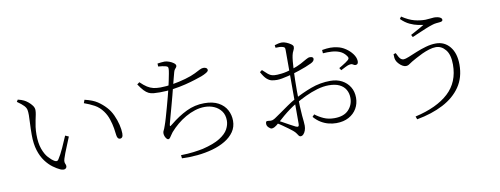

<svg xmlns="http://www.w3.org/2000/svg" viewBox="-67 -1166 4135 1588"><g transform="rotate(-10 2000.0 -372.0)"><path d="M172 -534Q172 -561 168.5 -578.5Q165 -596 148.5 -614Q132 -632 93 -659L104 -676Q121 -672 132 -668Q143 -664 154 -659Q169 -652 187.5 -637Q206 -622 219.5 -603.5Q233 -585 233 -565Q233 -549 229 -528.5Q225 -508 219.5 -483Q214 -458 210 -428Q206 -398 206 -363Q206 -292 223.5 -243Q241 -194 267 -165.5Q293 -137 316 -124Q327 -118 335 -119.5Q343 -121 349 -131Q372 -166 395.5 -218Q419 -270 438 -315L467 -302Q455 -272 440.5 -237Q426 -202 414.5 -172.5Q403 -143 399 -128Q393 -109 395 -98.5Q397 -88 400.5 -81Q404 -74 404 -65Q404 -50 390.5 -43Q377 -36 352 -46Q323 -59 291 -82.5Q259 -106 230.5 -144Q202 -182 184.5 -237.5Q167 -293 167 -369Q167 -421 169.5 -464.5Q172 -508 172 -534ZM637 -552 647 -579Q715 -563 753 -537.5Q791 -512 821 -479Q849 -449 868 -407.5Q887 -366 897 -324.5Q907 -283 907 -251Q907 -229 900 -220Q893 -211 880 -211Q870 -211 863.5 -220Q857 -229 855 -245Q853 -267 847 -303.5Q841 -340 828 -380Q815 -420 791 -453Q762 -493 722.5 -514.5Q683 -536 637 -552Z M1119 -643Q1150 -613 1174.5 -597.5Q1199 -582 1224.5 -576Q1250 -570 1283 -570Q1332 -570 1388.5 -579.5Q1445 -589 1497.5 -604Q1550 -619 1584 -636Q1611 -650 1629 -659Q1647 -668 1661 -668Q1668 -668 1674 -666.5Q1680 -665 1684.5 -662Q1689 -659 1691.5 -654.5Q1694 -650 1694 -644Q1694 -634 1675 -622.5Q1656 -611 1632 -602Q1612 -595 1575 -583Q1538 -571 1489.5 -559Q1441 -547 1385 -539Q1329 -531 1272 -531Q1241 -531 1219 -533Q1197 -535 1178.5 -544Q1160 -553 1141.5 -572.5Q1123 -592 1099 -628ZM1295 -744 1294 -769Q1309 -771 1324 -773Q1339 -775 1353 -775Q1371 -775 1392.5 -767Q1414 -759 1429 -747.5Q1444 -736 1444 -725Q1444 -717 1439 -711Q1434 -705 1428 -697.5Q1422 -690 1418 -676Q1412 -654 1404.5 -625.5Q1397 -597 1386 -553Q1379 -525 1369 -486.5Q1359 -448 1347.5 -406.5Q1336 -365 1326 -328Q1316 -291 1309 -265Q1304 -246 1306 -242Q1308 -238 1327 -254Q1395 -310 1466 -344.5Q1537 -379 1617 -379Q1689 -379 1735.5 -353.5Q1782 -328 1804.5 -286Q1827 -244 1827 -195Q1827 -143 1799.5 -103Q1772 -63 1724.5 -34.5Q1677 -6 1616 11Q1555 28 1488.5 34.5Q1422 41 1357 38L1354 11Q1413 10 1459.5 4Q1506 -2 1540 -9Q1635 -32 1686.5 -64.5Q1738 -97 1757.5 -133.5Q1777 -170 1777 -205Q1777 -253 1754 -284.5Q1731 -316 1694.5 -332Q1658 -348 1616 -348Q1574 -348 1533 -335Q1492 -322 1453.5 -300Q1415 -278 1381 -249.5Q1347 -221 1319 -189Q1313 -182 1305 -169.5Q1297 -157 1289.5 -147Q1282 -137 1274 -137Q1267 -137 1259.5 -145.5Q1252 -154 1247 -166.5Q1242 -179 1242 -192Q1242 -205 1247.5 -214Q1253 -223 1263 -252Q1272 -276 1283.5 -316Q1295 -356 1307.5 -401Q1320 -446 1330.5 -486.5Q1341 -527 1347 -552Q1354 -581 1360.5 -612.5Q1367 -644 1372 -670.5Q1377 -697 1377 -709Q1378 -722 1373 -727Q1368 -732 1356 -735Q1344 -738 1329 -740.5Q1314 -743 1295 -744Z M2278 -728 2275 -750Q2289 -755 2305.5 -758.5Q2322 -762 2337 -762Q2353 -762 2374 -753.5Q2395 -745 2411.5 -733Q2428 -721 2428 -710Q2428 -694 2419.5 -679.5Q2411 -665 2406 -642Q2402 -624 2399 -593Q2396 -562 2394 -522Q2392 -482 2391 -437Q2390 -392 2390 -346Q2390 -269 2392 -219Q2394 -169 2397 -137.5Q2400 -106 2402 -87Q2404 -68 2404 -52Q2404 -31 2397.5 -12.5Q2391 6 2380 17.5Q2369 29 2356 29Q2347 29 2341 21Q2335 13 2327 0.5Q2319 -12 2302 -26Q2292 -35 2269 -51.5Q2246 -68 2220.5 -86Q2195 -104 2174 -115L2188 -134Q2207 -124 2232 -110Q2257 -96 2282.5 -82Q2308 -68 2328 -58Q2345 -50 2351 -55Q2357 -60 2357 -75Q2357 -110 2357 -170.5Q2357 -231 2357 -327Q2357 -374 2357 -431Q2357 -488 2357 -542.5Q2357 -597 2357 -639Q2357 -681 2357 -697Q2357 -711 2353 -716Q2349 -721 2338 -724Q2325 -728 2311 -728.5Q2297 -729 2278 -728ZM2135 -566Q2162 -540 2178 -527Q2194 -514 2210.5 -509.5Q2227 -505 2254 -506Q2270 -507 2289.5 -509Q2309 -511 2332.5 -516.5Q2356 -522 2382 -530Q2430 -546 2460.5 -562.5Q2491 -579 2510.5 -590.5Q2530 -602 2543 -602Q2550 -602 2555.5 -601Q2561 -600 2564.5 -597.5Q2568 -595 2570 -592Q2572 -589 2572 -584Q2572 -564 2543 -550Q2523 -540 2494.5 -529Q2466 -518 2436.5 -508Q2407 -498 2383 -491Q2364 -486 2338.5 -479.5Q2313 -473 2287.5 -468.5Q2262 -464 2244 -464Q2223 -464 2202 -468Q2181 -472 2160 -490.5Q2139 -509 2116 -552ZM2172 -154Q2192 -167 2224.5 -190Q2257 -213 2293.5 -238.5Q2330 -264 2363 -282Q2433 -321 2512 -350.5Q2591 -380 2676 -380Q2731 -380 2772.5 -358Q2814 -336 2838 -297Q2862 -258 2862 -206Q2862 -156 2838.5 -115.5Q2815 -75 2771 -51Q2727 -27 2666 -27Q2635 -27 2602.5 -35Q2570 -43 2539 -61.5Q2508 -80 2480 -112L2497 -130Q2529 -105 2568 -87.5Q2607 -70 2657 -70Q2737 -70 2776.5 -112Q2816 -154 2816 -212Q2816 -251 2798.5 -281.5Q2781 -312 2746 -329Q2711 -346 2657 -346Q2610 -346 2559 -331Q2508 -316 2459 -293Q2410 -270 2367 -245Q2339 -229 2309.5 -207.5Q2280 -186 2252 -162.5Q2224 -139 2198 -115Q2170 -90 2156 -83Q2142 -76 2133 -76Q2126 -76 2119.5 -80Q2113 -84 2106 -91Q2098 -99 2095 -106.5Q2092 -114 2092 -122Q2092 -135 2096.5 -140Q2101 -145 2115 -143Q2137 -139 2148 -142.5Q2159 -146 2172 -154ZM2656 -615 2654 -643Q2694 -650 2723.5 -650Q2753 -650 2783 -643Q2818 -636 2850.5 -614Q2883 -592 2904.5 -563Q2926 -534 2928 -505Q2929 -494 2925.5 -485Q2922 -476 2913 -474Q2902 -471 2895 -475Q2888 -479 2879.5 -483.5Q2871 -488 2853 -484Q2842 -482 2819 -470.5Q2796 -459 2781 -451L2768 -471Q2779 -477 2795.5 -487Q2812 -497 2827.5 -507.5Q2843 -518 2850 -525Q2858 -533 2857.5 -540.5Q2857 -548 2849 -559Q2827 -589 2796 -601.5Q2765 -614 2729 -616Q2693 -618 2656 -615Z M3249 -512Q3259 -490 3267.5 -476Q3276 -462 3285.5 -456Q3295 -450 3306 -450Q3320 -450 3350.5 -462.5Q3381 -475 3421 -491.5Q3461 -508 3505 -520.5Q3549 -533 3589 -533Q3662 -533 3707 -477.5Q3752 -422 3752 -327Q3752 -219 3699 -141.5Q3646 -64 3551 -14.5Q3456 35 3329 58L3320 33Q3504 -9 3601.5 -99Q3699 -189 3699 -337Q3699 -420 3665 -461.5Q3631 -503 3584 -503Q3558 -503 3527 -493.5Q3496 -484 3466 -470Q3436 -456 3411 -442Q3386 -428 3372 -420Q3356 -411 3343.5 -401.5Q3331 -392 3314 -392Q3300 -392 3285 -401Q3270 -410 3258 -423Q3246 -436 3240 -447Q3233 -462 3231.5 -474Q3230 -486 3230 -506ZM3332 -784 3345 -802Q3401 -765 3447.5 -753Q3494 -741 3539 -741Q3554 -741 3577 -744Q3600 -747 3612 -747Q3628 -747 3642.5 -744Q3657 -741 3667 -734Q3677 -727 3677 -716Q3677 -708 3669.5 -704.5Q3662 -701 3649 -700Q3639 -699 3622.5 -697.5Q3606 -696 3585 -689Q3562 -682 3530.5 -669Q3499 -656 3467.5 -642.5Q3436 -629 3411 -618L3401 -638Q3423 -650 3443.5 -661Q3464 -672 3482.5 -682.5Q3501 -693 3515 -702Q3501 -704 3471 -709.5Q3441 -715 3404 -732Q3367 -749 3332 -784Z"/></g></svg>

Font: Noto Serif TC
Style: Regular
Weight: 200
Designer: Ryoko NISHIZUKA 西塚涼子 (kana & ideographs); Frank Grießhammer (Latin, Greek & Cyrillic); Wenlong ZHANG 张文龙 (bopomofo); San
Foundry: Adobe
Version: Version 2.001;hotconv 1.1.0;makeotfexe 2.6.0